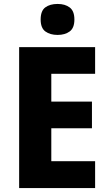

<svg xmlns="http://www.w3.org/2000/svg" viewBox="-20 -953 552 973"><path d="M462 0H77V-714H462V-579H240V-438H446V-303H240V-136H462ZM272 -933Q310 -933 333.5 -915Q357 -897 357 -854Q357 -811 333 -793.5Q309 -776 272 -776Q234 -776 210 -793.5Q186 -811 186 -854Q186 -898 209.5 -915.5Q233 -933 272 -933Z"/></svg>

Font: Noto Sans Kannada SemiCondensed ExtraBold
Style: Regular
Weight: 800
Width: 4
Designer: Jelle Bosma - Monotype Design Team
Foundry: Monotype Imaging Inc.
Version: Version 2.005; ttfautohint (v1.8.4.7-5d5b)